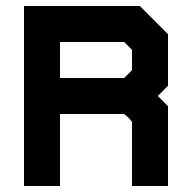

<svg xmlns="http://www.w3.org/2000/svg" viewBox="-20 -620 580 640"><path d="M60 -600H446L540 -506V-334L506 -300L540 -266V0H420V-214L408 -228L394 -240H180V0H60ZM180 -480V-360H394L420 -386V-454L394 -480Z"/></svg>

Font: SOV_raksil
Style: bold
Weight: 700
Version: Version 1.00